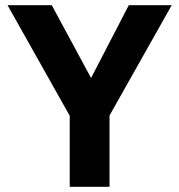

<svg xmlns="http://www.w3.org/2000/svg" viewBox="-20 -718 689 738"><path d="M401 0V-274L640 -698H475L331 -420H329L179 -698H9L248 -273V0Z"/></svg>

Font: IBM Plex Devanagari
Style: Bold
Weight: 700
Designer: Mike Abbink, Paul van der Laan, Pieter van Rosmalen, Erin McLaughlin
Foundry: Bold Monday
Version: Version 1.0